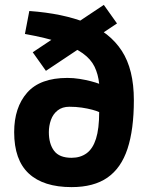

<svg xmlns="http://www.w3.org/2000/svg" viewBox="-20 -757 607 786"><path d="M273 9Q158 9 98 -46.5Q38 -102 38 -216Q38 -317 91 -377.5Q144 -438 256 -438Q281 -438 306 -434Q331 -430 352 -424.5Q373 -419 386 -414Q382 -453 367 -484Q352 -515 318.5 -539Q285 -563 228 -582.5Q171 -602 82 -618L100 -712Q238 -702 333.5 -663.5Q429 -625 478.5 -549Q528 -473 528 -347Q528 -227 502 -148Q476 -69 420 -30Q364 9 273 9ZM273 -111Q309 -111 334.5 -129.5Q360 -148 373 -189Q386 -230 386 -298Q376 -303 357 -308Q338 -313 314.5 -316.5Q291 -320 264 -320Q235 -320 216 -305Q197 -290 188.5 -266Q180 -242 180 -216Q180 -168 201.5 -139.5Q223 -111 273 -111ZM168 -467 114 -543 405 -737 459 -661Z"/></svg>

Font: Titillium Web
Style: Bold
Weight: 700
Designer: Mohamed Gaber, Accademia di Belle Arti di Urbino
Foundry: Kief Type Foundry, Accademia di Belle Arti di Urbino
Version: Version 3.000